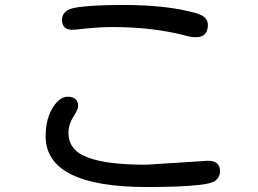

<svg xmlns="http://www.w3.org/2000/svg" viewBox="-20 -753 1040 774"><path d="M770 -603Q750 -603 726 -610Q596 -644 432 -644Q402 -644 366 -641.5Q330 -639 289 -634L271 -633Q230 -633 230 -673Q230 -713 284 -722Q310 -727 358 -730Q406 -733 475 -733Q567 -733 641.5 -724.5Q716 -716 773 -699Q818 -686 818 -653Q818 -603 770 -603ZM574 1Q164 1 164 -204Q164 -252 177.5 -287.5Q191 -323 211 -343Q231 -363 252 -363Q295 -363 295 -325Q295 -312 276 -283Q256 -251 256 -218Q256 -146 335 -118Q374 -103 433 -96Q492 -89 570 -89L819 -105Q867 -105 867 -62Q867 -38 845 -22Q829 -13 787.5 -8Q746 -3 690 -1Q634 1 574 1Z"/></svg>

Font: Huninn
Style: Regular
Weight: 400
Designer: justfont
Foundry: justfont
Version: Version 1.003